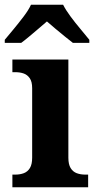

<svg xmlns="http://www.w3.org/2000/svg" viewBox="-35 -786 407 806"><path d="M17 0V-53H29Q49 -53 65 -59Q81 -65 90.5 -80.5Q100 -96 100 -124V-416Q100 -443 90 -457.5Q80 -472 64.5 -477.5Q49 -483 29 -483H17V-536H252V-124Q252 -96 261.5 -80.5Q271 -65 287 -59Q303 -53 323 -53H335V0ZM-15 -619Q1 -638 22.5 -664Q44 -690 64.5 -717Q85 -744 95 -766H230Q241 -744 261 -717Q281 -690 303 -664Q325 -638 340 -619V-606H271Q257 -617 237 -633Q217 -649 197 -666Q177 -683 162 -696Q147 -683 127 -666Q107 -649 88 -633Q69 -617 54 -606H-15Z"/></svg>

Font: Noto Serif Khmer
Style: Bold
Weight: 700
Version: Version 2.003